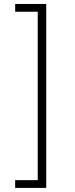

<svg xmlns="http://www.w3.org/2000/svg" viewBox="-20 -781 371 949"><path d="M208.5 -761.4V147.7H55V109.4H166.5V-723H55V-761.4Z"/></svg>

Font: Inter UI Extra Light
Style: Regular
Weight: 200
Designer: Rasmus Andersson
Foundry: rsms
Version: 3.2;8d6f07862